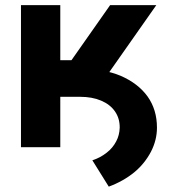

<svg xmlns="http://www.w3.org/2000/svg" viewBox="-20 -565 665 737"><path d="M287.1 -193.4H133.8V-301.3H287.1Q377.9 -301.3 443.4 -273.9Q509.8 -245.1 546.4 -194.8Q582.5 -144 582.5 -75.2Q582.5 -27.3 559.6 17.1Q535.6 63 495.6 96.2Q453.1 130.9 397.5 151.4L334.5 50.3Q365.2 40.5 389.6 21Q412.6 3.4 426.3 -22.9Q438.5 -45.9 439.5 -74.7Q439.9 -110.4 421.4 -137.2Q402.8 -164.1 368.2 -178.7Q334 -193.4 287.1 -193.4ZM211.4 0H60.5V-545.4H211.4V-334H254.4L402.8 -545.4H580.1L333 -193.4H211.4Z"/></svg>

Font: My Font
Style: Bold
Weight: 500
Designer: Rasmus Andersson
Foundry: rsms
Version: Version 0.001